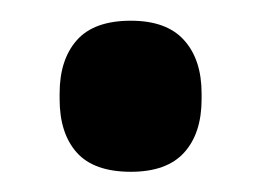

<svg xmlns="http://www.w3.org/2000/svg" viewBox="-20 -158 258 190"><path d="M109.5 12Q73 12 56 -7Q39 -26 39 -60V-65.5Q39 -99 56 -118.2Q73 -137.5 109.5 -137.5Q145 -137.5 162.2 -118.2Q179.5 -99 179.5 -65.5V-60Q179.5 -26 162.2 -7Q145 12 109.5 12Z"/></svg>

Font: Anek Bangla
Style: Semi-bold
Weight: 600
Designer: Sulekha Rajkumar (Bangla), Yesha Goshar (Latin)
Foundry: Ek Type
Version: Version 1.002;March 21, 2022;FontCreator 13.0.0.2683 64-bit